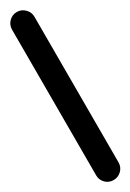

<svg xmlns="http://www.w3.org/2000/svg" viewBox="-259 -955 645 950"><g transform="rotate(-30 64.0 -480.0)"><path d="M0 -64H128V-896H0ZM64 -128Q37 -128 18.5 -109Q0 -90 0 -64Q0 -37 18.5 -18.5Q37 0 64 0Q90 0 109 -18.5Q128 -37 128 -64Q128 -90 109 -109Q90 -128 64 -128ZM64 -960Q37 -960 18.5 -941Q0 -922 0 -896Q0 -869 18.5 -850.5Q37 -832 64 -832Q90 -832 109 -850.5Q128 -869 128 -896Q128 -922 109 -941Q90 -960 64 -960Z"/></g></svg>

Font: Wavefont
Style: Bold
Weight: 700
Version: Version 3.004;gftools[0.9.33]